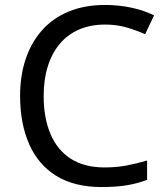

<svg xmlns="http://www.w3.org/2000/svg" viewBox="-20 -744 672 774"><path d="M403 -645Q346 -645 300 -625.5Q254 -606 222 -568.5Q190 -531 173 -477.5Q156 -424 156 -357Q156 -269 183.5 -204Q211 -139 265.5 -104Q320 -69 402 -69Q449 -69 491 -77Q533 -85 573 -97V-19Q533 -4 490.5 3Q448 10 389 10Q280 10 207 -35Q134 -80 97.5 -163Q61 -246 61 -358Q61 -439 83.5 -506Q106 -573 149.5 -622Q193 -671 257 -697.5Q321 -724 404 -724Q459 -724 510 -713Q561 -702 601 -682L565 -606Q532 -621 491.5 -633Q451 -645 403 -645Z"/></svg>

Font: Noto Sans Telugu
Style: Regular
Weight: 400
Designer: Jelle Bosma - Monotype Design Team
Foundry: Monotype Imaging Inc.
Version: Version 2.003